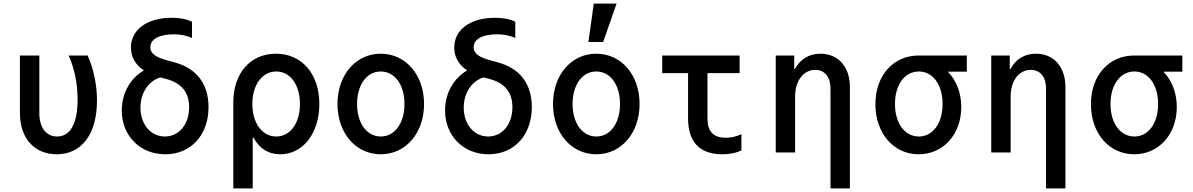

<svg xmlns="http://www.w3.org/2000/svg" viewBox="-20 -849 6640 1069"><path d="M468 -540H362C394 -471 412 -385 412 -295C412 -162 372 -89 298 -89C237 -89 199 -139 199 -218V-540H91V-218C91 -79 172 10 296 10C435 10 520 -103 520 -289C520 -374 502 -464 468 -540Z M947 -658C984 -658 1015 -652 1049 -638V-728C1018 -743 981 -750 936 -750C799 -750 709 -684 709 -584C709 -532 734 -488 781 -457C706 -413 658 -331 658 -234C658 -93 760 10 900 10C1043 10 1141 -97 1141 -253C1141 -381 1075 -468 954 -501L911 -513C846 -530 817 -552 817 -586C817 -631 867 -658 947 -658ZM872 -418 907 -409C991 -386 1033 -335 1033 -252C1033 -157 977 -89 898 -89C819 -89 762 -157 762 -250C762 -332 807 -398 872 -418Z M1540 10C1667 10 1758 -107 1758 -270C1758 -437 1661 -550 1516 -550C1374 -550 1279 -441 1279 -280V200H1387V-82H1392C1424 -22 1474 10 1540 10ZM1385 -270C1385 -377 1440 -451 1518 -451C1596 -451 1650 -377 1650 -270C1650 -163 1596 -89 1518 -89C1440 -89 1385 -163 1385 -270Z M2100 10C2239 10 2341 -108 2341 -270C2341 -432 2239 -550 2100 -550C1961 -550 1859 -432 1859 -270C1859 -108 1961 10 2100 10ZM2100 -89C2022 -89 1968 -163 1968 -270C1968 -377 2022 -451 2100 -451C2178 -451 2232 -377 2232 -270C2232 -163 2178 -89 2100 -89Z M2747 -658C2784 -658 2815 -652 2849 -638V-728C2818 -743 2781 -750 2736 -750C2599 -750 2509 -684 2509 -584C2509 -532 2534 -488 2581 -457C2506 -413 2458 -331 2458 -234C2458 -93 2560 10 2700 10C2843 10 2941 -97 2941 -253C2941 -381 2875 -468 2754 -501L2711 -513C2646 -530 2617 -552 2617 -586C2617 -631 2667 -658 2747 -658ZM2672 -418 2707 -409C2791 -386 2833 -335 2833 -252C2833 -157 2777 -89 2698 -89C2619 -89 2562 -157 2562 -250C2562 -332 2607 -398 2672 -418Z M3300 10C3439 10 3541 -108 3541 -270C3541 -432 3439 -550 3300 -550C3161 -550 3059 -432 3059 -270C3059 -108 3161 10 3300 10ZM3300 -89C3222 -89 3168 -163 3168 -270C3168 -377 3222 -451 3300 -451C3378 -451 3432 -377 3432 -270C3432 -163 3378 -89 3300 -89ZM3413 -829H3286L3256 -615H3338Z M3919 -189V-442H4098V-540H3667V-442H3811V-189C3811 -59 3876 10 4001 10C4041 10 4079 3 4108 -12V-102C4079 -88 4049 -82 4021 -82C3952 -82 3919 -117 3919 -189Z M4299 0H4407V-314C4407 -399 4454 -460 4519 -460C4572 -460 4604 -420 4604 -356V200H4712V-365C4712 -477 4647 -550 4548 -550C4484 -550 4435 -519 4406 -465H4402V-540H4299Z M5096 -89C5017 -89 4963 -163 4963 -270C4963 -377 5017 -451 5096 -451C5174 -451 5228 -377 5228 -270C5228 -163 5174 -89 5096 -89ZM5095 10C5231 10 5332 -100 5332 -253C5332 -332 5305 -400 5260 -447V-450H5363V-540H5095C4956 -540 4854 -431 4854 -269C4854 -107 4955 10 5095 10Z M5499 0H5607V-314C5607 -399 5654 -460 5719 -460C5772 -460 5804 -420 5804 -356V200H5912V-365C5912 -477 5847 -550 5748 -550C5684 -550 5635 -519 5606 -465H5602V-540H5499Z M6296 -89C6217 -89 6163 -163 6163 -270C6163 -377 6217 -451 6296 -451C6374 -451 6428 -377 6428 -270C6428 -163 6374 -89 6296 -89ZM6295 10C6431 10 6532 -100 6532 -253C6532 -332 6505 -400 6460 -447V-450H6563V-540H6295C6156 -540 6054 -431 6054 -269C6054 -107 6155 10 6295 10Z"/></svg>

Font: CommitMono
Style: 600Regular
Weight: 600
Monospace: yes
Designer: Eigil Nikolajsen
Foundry: Eigil Nikolajsen
Version: Version 1.143